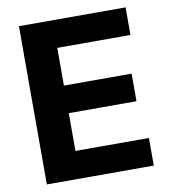

<svg xmlns="http://www.w3.org/2000/svg" viewBox="-82 -798 776 869"><g transform="rotate(-10 306.5 -363.5)"><path d="M63.2 0H554.7V-126.8H217V-300.4H528.1V-427.2H217V-600.5H553.3V-727.3H63.2Z"/></g></svg>

Font: Magic Ui Pro
Style: Bold
Weight: 700
Designer: Stefan Endress, Andreas Faust
Version: Version 1.000;FEAKit 1.0